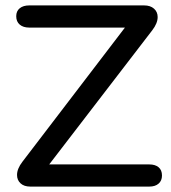

<svg xmlns="http://www.w3.org/2000/svg" viewBox="-20 -690 634 710"><path d="M43 -43Q43 -66 63 -92L442 -588H88Q66 -588 53 -599Q40 -610 40 -630Q40 -649 53 -659.5Q66 -670 88 -670H513Q536 -670 549.5 -658Q563 -646 563 -627Q563 -604 543 -578L162 -82H532Q554 -82 566.5 -71.5Q579 -61 579 -41Q579 -22 566.5 -11Q554 0 532 0H92Q69 0 56 -12Q43 -24 43 -43Z"/></svg>

Font: SN Pro
Style: Regular
Weight: 400
Designer: Tobias Whetton
Foundry: Supernotes
Version: Version 1.003